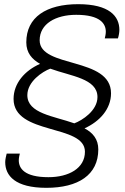

<svg xmlns="http://www.w3.org/2000/svg" viewBox="-20 -718 599 920"><path d="M202 182C355 182 451 120 451 -2C451 -51 425 -82 385 -103C458 -136 512 -196 512 -271C512 -447 170 -390 170 -525C170 -604 247 -647 345 -647C461 -647 487 -604 487 -566C487 -555 484 -542 482 -534H545C549 -546 552 -562 552 -575C552 -640 504 -698 355 -698C202 -698 106 -636 106 -515C106 -465 133 -434 172 -412C99 -380 45 -319 45 -244C45 -69 387 -125 387 9C387 88 310 131 212 131C96 131 70 88 70 50C70 39 73 26 75 18H12C9 30 5 46 5 59C5 124 53 182 202 182ZM336 -127C238 -162 111 -174 111 -262C111 -327 183 -375 221 -389C319 -353 447 -342 447 -253C447 -188 374 -141 336 -127Z"/></svg>

Font: Archivo ExtraLight
Style: Italic
Weight: 200
Italic angle: -10°
Designer: Hector Gatti
Foundry: Omnibus-Type
Version: Version 2.001